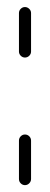

<svg xmlns="http://www.w3.org/2000/svg" viewBox="-20 -539 145 559"><path d="M52.6 0Q45.6 0 40.4 -5.2Q35.2 -10.4 35.2 -17.8V-129.6Q35.2 -137 40.4 -142.2Q45.6 -147.4 52.6 -147.4Q60 -147.4 65.2 -142.2Q70.4 -137 70.4 -129.6V-17.8Q70.4 -10.7 65.2 -5.4Q60 0 52.6 0ZM52.6 -371.5Q45.6 -371.5 40.4 -376.7Q35.2 -381.9 35.2 -388.9V-501.1Q35.2 -508.1 40.4 -513.3Q45.6 -518.5 52.6 -518.5Q59.6 -518.5 65 -513.3Q70.4 -508.1 70.4 -501.1V-388.9Q70.4 -381.9 65.2 -376.7Q60 -371.5 52.6 -371.5Z"/></svg>

Font: 26F Galaxy Hebrew Light
Style: Regular
Weight: 300
Designer: C₂₉H₂₅N₃O₅
Version: Version 1.000